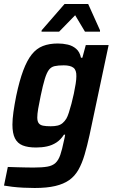

<svg xmlns="http://www.w3.org/2000/svg" viewBox="-31 -735 567 958"><path d="M142 203Q114 203 85 201.5Q56 200 30.5 197Q5 194 -11 191L8 98Q32 99 54.5 99.5Q77 100 97.5 100.5Q118 101 136 101Q179 101 205 96.5Q231 92 246 78Q261 64 270 37.5Q279 11 288 -33Q290 -41 291.5 -48.5Q293 -56 294 -63H288Q272 -38 250.5 -24Q229 -10 203.5 -4.5Q178 1 149 1Q108 1 82 -9.5Q56 -20 43.5 -45Q31 -70 31 -113Q31 -140 36 -176Q41 -212 50 -257Q66 -333 85 -383.5Q104 -434 127.5 -463.5Q151 -493 183 -505.5Q215 -518 258 -518Q283 -518 307 -512.5Q331 -507 349 -491.5Q367 -476 373 -447H380L397 -510H511L416 -62Q404 -7 391 37Q378 81 360 112.5Q342 144 314.5 163.5Q287 183 245 193Q203 203 142 203ZM222 -105Q242 -105 256.5 -108.5Q271 -112 281.5 -121Q292 -130 300 -143Q306 -153 312.5 -173Q319 -193 325.5 -217.5Q332 -242 337.5 -268Q343 -294 346.5 -316.5Q350 -339 350 -354Q351 -385 335.5 -397Q320 -409 287 -409Q259 -409 241.5 -405Q224 -401 213 -386.5Q202 -372 192.5 -341Q183 -310 172 -257Q164 -219 159.5 -192.5Q155 -166 155 -149Q155 -130 162 -120.5Q169 -111 183.5 -108Q198 -105 222 -105ZM176 -577 177 -584 291 -715H409L468 -584V-577H393L344 -659L264 -577Z"/></svg>

Font: Saira SemiCondensed SemiBold
Style: Italic
Weight: 600
Width: 4
Italic angle: -12°
Designer: Hector Gatti with collaboration of the Omnibus-Type team
Foundry: Omnibus-Type
Version: Version 1.101